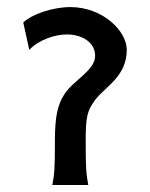

<svg xmlns="http://www.w3.org/2000/svg" viewBox="-20 -528 428 548"><path d="M63.5 -385.7C93.3 -416.5 139.6 -429.7 170.9 -429.7C213.4 -429.7 251.5 -407.7 251.5 -368.7C251.5 -326.7 188.5 -298.3 163.6 -258.8C144.5 -228.5 136.7 -196.8 136.7 -124.5C136.7 -47.4 135.3 -31.2 129.4 0H231.9C226.1 -31.2 224.6 -47.4 224.6 -124.5C224.6 -194.3 228.5 -211.4 251.5 -242.7C278.3 -279.3 341.8 -308.6 341.8 -385.7C341.8 -439.5 273.4 -507.8 180.7 -507.8C131.8 -507.8 72.3 -488.3 46.4 -463.9Z"/></svg>

Font: Andika
Style: Regular
Weight: 400
Designer: Victor Gaultney, Annie Olsen, Julie Remington, Don Collingsworth, Eric Hays
Foundry: SIL International
Version: Version 1.000